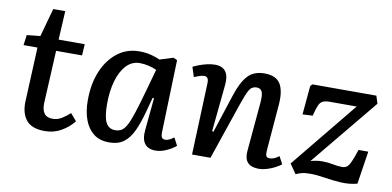

<svg xmlns="http://www.w3.org/2000/svg" viewBox="-67 -873 2219 1086"><g transform="rotate(10 1042.5 -330.0)"><path d="M39 -503 116 -511 161 -674H230L221 -509H371L367 -444H218L203 -145Q201 -105 215.5 -83.5Q230 -62 265 -62Q292 -62 316 -76.5Q340 -91 363 -112L398 -71Q370 -35 327.5 -10.5Q285 14 233 14Q158 14 126 -25.5Q94 -65 97 -134L111 -444H31Z M888 -99Q887 -75 892.5 -65.5Q898 -56 913 -56Q934 -56 962 -78L985 -34Q968 -18 934.5 -2Q901 14 868 14Q827 14 807 -11.5Q787 -37 792 -90L810 -276L802 -277L779 -192Q762 -128 740.5 -81.5Q719 -35 686.5 -10.5Q654 14 603 14Q548 14 513 -13.5Q478 -41 460.5 -89Q443 -137 443 -199Q443 -295 473.5 -367.5Q504 -440 558 -481.5Q612 -523 683 -523Q721 -523 752.5 -514.5Q784 -506 802 -497L879 -521L901 -511ZM624 -60Q645 -60 660.5 -69Q676 -78 690 -104Q704 -130 720 -179Q736 -228 758 -307L794 -436Q777 -445 749.5 -451.5Q722 -458 697 -458Q652 -458 620 -424Q588 -390 571 -331.5Q554 -273 554 -199Q554 -124 571 -92Q588 -60 624 -60Z M1589 -34Q1577 -24 1555.5 -12.5Q1534 -1 1509 6.5Q1484 14 1462 14Q1374 14 1382 -74L1407 -355Q1411 -402 1402.5 -419.5Q1394 -437 1372 -437Q1343 -437 1328.5 -411Q1314 -385 1294 -326L1183 0H1077L1093 -412Q1095 -450 1068 -450Q1051 -450 1011 -433L993 -489Q1004 -495 1024.5 -503Q1045 -511 1070 -517Q1095 -523 1117 -523Q1203 -523 1193 -420L1166 -150L1174 -148L1246 -369Q1271 -447 1305.5 -485Q1340 -523 1402 -523Q1470 -523 1494.5 -480.5Q1519 -438 1511 -355L1490 -98Q1488 -75 1492.5 -65Q1497 -55 1513 -55Q1538 -55 1566 -77Z M1679 -509H2046L2060 -465L1743 -80Q1760 -85 1777 -87.5Q1794 -90 1810 -90Q1842 -90 1871 -84Q1900 -78 1925 -78Q1940 -78 1951 -85.5Q1962 -93 1973 -116.5Q1984 -140 2000 -189H2056L2027 0Q1981 12 1932.5 9Q1884 6 1838 -1.5Q1792 -9 1755 -9Q1724 -9 1705.5 -4Q1687 1 1673 8L1635 -47L1947 -429H1793Q1767 -429 1752.5 -422Q1738 -415 1729.5 -395Q1721 -375 1711 -335L1653 -332L1668 -498Z"/></g></svg>

Font: Literata 12pt Medium
Style: Italic
Weight: 500
Italic angle: -2°
Designer: Latin by Veronika Burian and Jose Scaglione. Greek by Irene Vlachou. Cyrillic by Vera Evstafieva
Foundry: TypeTogether
Version: Version 3.002